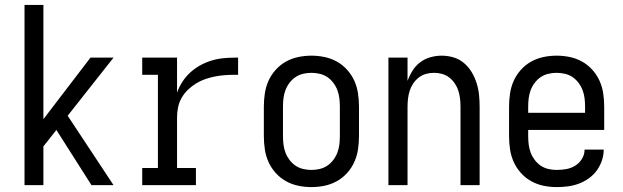

<svg xmlns="http://www.w3.org/2000/svg" viewBox="-20 -755 2540 783"><path d="M80 0V-735H157V-269L349 -520H443L256 -283L443 0H353L210 -225L157 -158V0Z M560 0V-70H624V-450H560V-520H702V-377Q710 -400 723.5 -421Q737 -442 755.5 -459Q774 -476 795.5 -488Q817 -500 841 -507.5Q865 -515 889.5 -517.5Q914 -520 939 -520H951V-450H939Q918 -450 897 -448.5Q876 -447 856 -443Q836 -439 816 -432Q796 -425 778.5 -414Q761 -403 746 -388.5Q731 -374 720.5 -355.5Q710 -337 706 -316.5Q702 -296 702 -276V-70H779V0Z M1250 8Q1223 8 1196.5 2.5Q1170 -3 1146.5 -16Q1123 -29 1104.5 -49.5Q1086 -70 1075 -94.5Q1064 -119 1060 -146Q1056 -173 1056 -200V-320Q1056 -347 1060 -374Q1064 -401 1075 -425.5Q1086 -450 1104.5 -470.5Q1123 -491 1146.5 -504Q1170 -517 1196.5 -522.5Q1223 -528 1250 -528Q1277 -528 1303.5 -522.5Q1330 -517 1353.5 -504Q1377 -491 1395.5 -470.5Q1414 -450 1425 -425.5Q1436 -401 1440 -374Q1444 -347 1444 -320V-200Q1444 -173 1440 -146Q1436 -119 1425 -94.5Q1414 -70 1395.5 -49.5Q1377 -29 1353.5 -16Q1330 -3 1303.5 2.5Q1277 8 1250 8ZM1250 -62Q1267 -62 1284 -66Q1301 -70 1315 -79.5Q1329 -89 1339.5 -103Q1350 -117 1356 -133Q1362 -149 1364 -166Q1366 -183 1366 -200V-320Q1366 -337 1364 -354Q1362 -371 1356 -387Q1350 -403 1339.5 -417Q1329 -431 1315 -440.5Q1301 -450 1284 -454Q1267 -458 1250 -458Q1233 -458 1216 -454Q1199 -450 1185 -440.5Q1171 -431 1160.5 -417Q1150 -403 1144 -387Q1138 -371 1136 -354Q1134 -337 1134 -320V-200Q1134 -183 1136 -166Q1138 -149 1144 -133Q1150 -117 1160.5 -103Q1171 -89 1185 -79.5Q1199 -70 1216 -66Q1233 -62 1250 -62Z M1564 0V-520H1642V-425Q1650 -447 1662.5 -467Q1675 -487 1693.5 -501Q1712 -515 1735 -521.5Q1758 -528 1781 -528Q1806 -528 1829.5 -521Q1853 -514 1872 -498Q1891 -482 1903.5 -461Q1916 -440 1923.5 -416.5Q1931 -393 1933.5 -368.5Q1936 -344 1936 -320V0H1858V-320Q1858 -337 1856 -353.5Q1854 -370 1849 -385.5Q1844 -401 1834.5 -415Q1825 -429 1812 -439Q1799 -449 1783 -453.5Q1767 -458 1750 -458Q1733 -458 1717 -453.5Q1701 -449 1688 -439Q1675 -429 1665.5 -415Q1656 -401 1651 -385.5Q1646 -370 1644 -353.5Q1642 -337 1642 -320V0Z M2250 8Q2223 8 2196.5 2.5Q2170 -3 2146.5 -16Q2123 -29 2104.5 -49.5Q2086 -70 2075 -94.5Q2064 -119 2060 -146Q2056 -173 2056 -200V-320Q2056 -347 2060 -374Q2064 -401 2075 -425.5Q2086 -450 2104.5 -470.5Q2123 -491 2146.5 -504Q2170 -517 2196.5 -522.5Q2223 -528 2250 -528Q2277 -528 2303.5 -522.5Q2330 -517 2353.5 -504Q2377 -491 2395.5 -470.5Q2414 -450 2425 -425.5Q2436 -401 2440 -374Q2444 -347 2444 -320V-225H2134V-200Q2134 -183 2136 -166Q2138 -149 2144 -133Q2150 -117 2160.5 -103Q2171 -89 2185 -79.5Q2199 -70 2216 -66Q2233 -62 2250 -62Q2270 -62 2289.5 -65.5Q2309 -69 2326 -79.5Q2343 -90 2353.5 -107.5Q2364 -125 2364 -145H2442Q2442 -122 2434.5 -100Q2427 -78 2413.5 -59.5Q2400 -41 2381 -27.5Q2362 -14 2340.5 -6Q2319 2 2296 5Q2273 8 2250 8ZM2366 -295V-320Q2366 -337 2364 -354Q2362 -371 2356 -387Q2350 -403 2339.5 -417Q2329 -431 2315 -440.5Q2301 -450 2284 -454Q2267 -458 2250 -458Q2233 -458 2216 -454Q2199 -450 2185 -440.5Q2171 -431 2160.5 -417Q2150 -403 2144 -387Q2138 -371 2136 -354Q2134 -337 2134 -320V-295Z"/></svg>

Font: Iosevka srxl
Style: Regular
Weight: 400
Monospace: yes
Designer: Belleve Invis
Foundry: Belleve Invis
Version: Version 33.0.1; ttfautohint (v1.8.3)